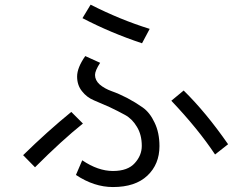

<svg xmlns="http://www.w3.org/2000/svg" viewBox="-20 -753 1040 806"><path d="M326.2 -676.8Q335 -690.4 360.4 -733.4Q485.4 -669.9 608.4 -631.8Q597.7 -611.3 576.2 -571.3Q444.3 -615.2 326.2 -676.8ZM298.8 -18.6Q305.7 -34.2 325.2 -80.1Q391.6 -35.2 454.1 -35.2Q516.6 -35.2 545.9 -68.4Q575.2 -100.6 575.2 -140.6Q575.2 -187.5 554.7 -220.7Q535.2 -253.9 504.9 -270.5Q474.6 -287.1 439.5 -303.7Q404.3 -319.3 374 -332Q343.8 -344.7 324.2 -370.1Q303.7 -395.5 303.7 -431.6Q303.7 -468.8 337.9 -517.6Q358.4 -507.8 400.4 -489.3Q378.9 -456.1 378.9 -438.5Q378.9 -416 398.4 -398.4Q418.9 -380.9 449.2 -370.1Q479.5 -359.4 513.7 -341.8Q548.8 -323.2 579.1 -301.8Q609.4 -280.3 628.9 -238.3Q649.4 -196.3 649.4 -139.6Q649.4 -63.5 598.6 -15.6Q547.9 32.2 454.1 32.2Q375 32.2 298.8 -18.6ZM77.1 -101.6Q178.7 -201.2 279.3 -283.2Q295.9 -266.6 328.1 -234.4Q240.2 -164.1 127 -50.8Q110.4 -67.4 77.1 -101.6ZM699.2 -330.1Q711.9 -340.8 751 -373Q844.7 -281.2 937.5 -147.5Q918.9 -132.8 882.8 -104.5Q811.5 -211.9 699.2 -330.1Z"/></svg>

Font: Gothic A1
Style: Regular
Weight: 400
Designer: HanYang I&C Co.,Ltd.
Version: Version 2.50